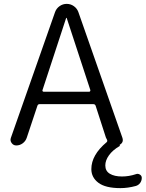

<svg xmlns="http://www.w3.org/2000/svg" viewBox="-20 -750 751 990"><path d="M440 -277Q443 -277 444.5 -279.5Q446 -282 446 -285L324 -657Q324 -658 323 -658Q321 -658 321 -657L199 -285Q198 -282 200 -279.5Q202 -277 205 -277ZM681 148Q691 144 701 150Q711 156 711 167Q711 182 702.5 193.5Q694 205 680 209Q639 220 601 220Q524 220 487.5 192.5Q451 165 451 122Q451 49 530 -17Q535 -22 532 -29L526 -41L473 -205Q470 -213 461 -213H184Q176 -213 173 -205L118 -40Q112 -22 97 -11Q82 0 64 0Q49 0 40 -12.5Q31 -25 36 -39L264 -688Q271 -707 287.5 -718.5Q304 -730 324 -730Q344 -730 360.5 -718.5Q377 -707 384 -688L611 -40Q619 -16 598 -4L597 -3Q598 -2 598 0Q598 2 597 3Q561 24 542 50.5Q523 77 523 103Q523 132 546.5 146Q570 160 609 160Q645 160 681 148Z"/></svg>

Font: Rounded Mplus 1c
Style: Regular
Weight: 400
Version: Version 1.059.20150529